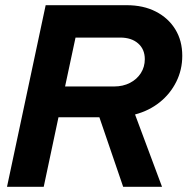

<svg xmlns="http://www.w3.org/2000/svg" viewBox="-20 -720 722 740"><path d="M7 0 156 -700H468Q532.6 -700 580.7 -675.3Q628.8 -650.6 655.6 -606.9Q682.5 -563.3 682.5 -505Q682.5 -451.1 659.4 -404.8Q636.3 -358.4 595.5 -325.8Q554.6 -293.1 500.5 -278.8L604.5 0H454.7L363 -268.1H205.4L148.5 0ZM230.8 -386.7H419.5Q454 -386.7 480.8 -400.5Q507.7 -414.3 522.9 -438.2Q538.1 -462.1 538.1 -491.8Q538.1 -530.2 512.3 -552.7Q486.6 -575.2 443.2 -575.2H271.1Z"/></svg>

Font: Red Hat Display VF
Style: Italic
Weight: 300
Italic angle: -12°
Designer: Pentagram, MCKL
Foundry: Pentagram, MCKL
Version: Version 1.023